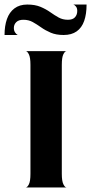

<svg xmlns="http://www.w3.org/2000/svg" viewBox="-60 -825 401 845"><path d="M53 0Q60 0 67 -13.5Q74 -27 74 -60V-540Q74 -572 67 -586Q60 -600 53 -600H233Q226 -600 219 -586.5Q212 -573 212 -539V-60Q212 -28 219 -14Q226 0 233 0ZM-40 -671Q-40 -711 -29.5 -741Q-19 -771 3.5 -788Q26 -805 60 -805Q94 -805 118 -795Q142 -785 161 -771.5Q180 -758 198 -748Q216 -738 239 -738Q260 -738 270 -749Q280 -760 280 -777Q280 -789 274.5 -796Q269 -803 263 -805H321Q321 -763 310.5 -733Q300 -703 277.5 -687Q255 -671 220 -671Q187 -671 163.5 -681Q140 -691 121 -704.5Q102 -718 84 -728Q66 -738 43 -738Q22 -738 11.5 -727.5Q1 -717 1 -702Q1 -690 6.5 -682Q12 -674 18 -671Z"/></svg>

Font: Red Rose SemiBold
Style: Regular
Weight: 600
Designer: Jaikishan Patel
Version: Version 2.000